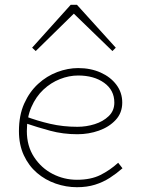

<svg xmlns="http://www.w3.org/2000/svg" viewBox="-20 -767 588 801"><path d="M301 14Q256 14 212.5 -1Q169 -16 134.5 -45.5Q100 -75 79.5 -119Q59 -163 59 -220Q59 -286 81 -335Q103 -384 139 -417Q175 -450 219 -466.5Q263 -483 306 -483Q358 -483 399.5 -464.5Q441 -446 465.5 -413.5Q490 -381 490 -339Q490 -296 462.5 -266.5Q435 -237 392.5 -222Q350 -207 303 -207Q243 -207 189.5 -221.5Q136 -236 86 -253L85 -282Q135 -263 189 -250.5Q243 -238 303 -238Q340 -238 375 -249Q410 -260 433.5 -282.5Q457 -305 457 -339Q457 -391 414.5 -421.5Q372 -452 306 -452Q268 -452 230 -437Q192 -422 161 -393Q130 -364 111 -320.5Q92 -277 92 -220Q92 -158 122 -112Q152 -66 199.5 -41.5Q247 -17 301 -17Q359 -17 399 -37Q439 -57 473 -88L491 -65Q466 -43 438 -25Q410 -7 376.5 3.5Q343 14 301 14ZM129 -554 114 -568 275 -747H301L463 -568L449 -554L288 -710Z"/></svg>

Font: BioRhyme ExtraBold ExtraLight
Style: Regular
Weight: 250
Version: Version 1.600;gftools[0.9.33]